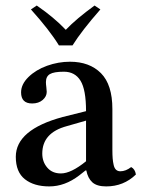

<svg xmlns="http://www.w3.org/2000/svg" viewBox="-20 -664 513 694"><path d="M291 -81.1V-228L221.2 -208Q132.8 -184.1 132.8 -108.9Q132.8 -79.1 150.9 -58.1Q168.9 -37.1 200.2 -37.1Q236.8 -37.1 291 -81.1ZM292 -47.9H289.1L266.1 -29.8Q214.4 9.8 158.2 9.8Q103 9.8 70.1 -16.1Q37.1 -42 37.1 -97.2Q37.1 -195.3 207 -241.2L291 -262.2Q291 -339.8 271 -372.3Q251 -404.8 210.9 -404.8Q174.8 -404.8 160.4 -396.2Q146 -387.7 146 -367.2Q146 -359.9 147.5 -348.6Q148.9 -337.4 148.9 -332Q148.9 -315.4 134.3 -302.7Q119.6 -290 96.2 -290Q56.2 -290 56.2 -330.1Q56.2 -359.4 82.8 -385.5Q109.4 -411.6 150.1 -426.3Q190.9 -440.9 232.9 -440.9Q303.7 -440.9 345 -399.4Q386.2 -357.9 386.2 -270V-124Q386.2 -104 387.2 -91.6Q388.2 -79.1 390.9 -67.4Q393.6 -55.7 399.7 -50.3Q405.8 -44.9 415 -44.9Q434.6 -44.9 454.1 -60.1Q468.3 -52.7 471.2 -33.2Q426.8 9.8 363.8 9.8Q330.1 9.8 313.7 -5.1Q297.4 -20 292 -47.9ZM242.2 -500H192.9Q158.7 -555.7 91.8 -629.9L112.8 -644Q175.3 -601.1 217.8 -556.2Q255.9 -596.2 321.8 -644L342.8 -629.9Q275.9 -553.7 242.2 -500Z"/></svg>

Font: Common Serif Medium
Style: Regular
Weight: 500
Designer: Philipp H. Poll, Khaled Hosny
Foundry: Stefan Peev, Context Ltd.
Version: Version 1.026